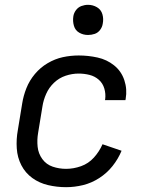

<svg xmlns="http://www.w3.org/2000/svg" viewBox="-20 -768 616 796"><path d="M254 8Q289 8 324 -0.5Q359 -9 391 -29.5Q423 -50 446.5 -79.5Q470 -109 484 -143L405 -170Q392 -140 369.5 -115Q347 -90 316 -79Q285 -68 254 -68Q225 -68 198.5 -77Q172 -86 155.5 -108.5Q139 -131 136 -159.5Q133 -188 138 -217L156 -327Q160 -353 171.5 -379Q183 -405 204 -425Q225 -445 252 -454Q279 -463 306 -463Q329 -463 351 -457.5Q373 -452 389.5 -437.5Q406 -423 412.5 -401Q419 -379 416 -356Q415 -354 415 -353H500L501 -358Q508 -398 495.5 -435.5Q483 -473 453 -497Q423 -521 384.5 -529.5Q346 -538 306 -538Q273 -538 240.5 -531Q208 -524 177.5 -506Q147 -488 124.5 -461Q102 -434 89.5 -402.5Q77 -371 72 -339L54 -229Q47 -191 49.5 -153Q52 -115 68.5 -83Q85 -51 114 -30Q143 -9 179.5 -0.5Q216 8 254 8ZM345 -623Q359 -623 372.5 -627.5Q386 -632 395 -644Q404 -656 406 -670Q410 -690 404.5 -709Q399 -728 382 -738Q365 -748 345 -748Q331 -748 317.5 -743Q304 -738 295 -726Q286 -714 284 -700Q281 -680 286.5 -661Q292 -642 308.5 -632.5Q325 -623 345 -623Z"/></svg>

Font: Iosevka Sparkle
Style: Italic
Weight: 400
Italic angle: -9°
Designer: Belleve Invis
Foundry: Belleve Invis
Version: Version 4.5.0; ttfautohint (v1.8.3)